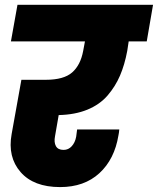

<svg xmlns="http://www.w3.org/2000/svg" viewBox="-20 -760 649 789"><path d="M24.9 -589.8 51.8 -740.2H608.9L583 -589.8H508.8L502.9 -550.8Q492.2 -493.7 473.1 -449.2Q454.1 -404.8 421.9 -367.4Q389.6 -330.1 338.9 -309.3Q288.1 -288.6 221.2 -287.1L206.1 -200.2Q201.2 -175.3 209.7 -159.7Q218.3 -144 241.2 -144Q261.2 -144 274.9 -159.2Q288.6 -174.3 293 -198.2L296.9 -228H470.2Q468.8 -212.4 466.8 -204.1Q450.7 -105.5 388.4 -48.3Q326.2 8.8 227.1 8.8Q118.2 8.8 64.5 -53Q10.7 -114.7 27.8 -209L67.9 -432.1H168Q242.2 -432.1 276.6 -462.4Q311 -492.7 321.8 -550.8L329.1 -589.8Z"/></svg>

Font: Poppins ExtraBold
Style: Italic
Weight: 800
Italic angle: -10°
Designer: Ninad Kale (Devanagari), Jonny Pinhorn (Latin)
Foundry: Indian Type Foundry
Version: Version 3.200;PS 1.000;hotconv 16.6.54;makeotf.lib2.5.65590